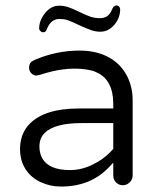

<svg xmlns="http://www.w3.org/2000/svg" viewBox="-20 -685 589 706"><path d="M124 -580.1Q124 -575.2 128.4 -570.8Q132.8 -566.4 138.2 -566.4Q143.6 -566.4 146.5 -568.4Q150.4 -572.3 152.3 -578.1Q167 -615.2 198.2 -615.2Q215.8 -615.2 227.5 -611.3Q247.1 -604.5 272.5 -591.8Q302.7 -578.1 317.9 -573.2Q333 -568.4 348.6 -568.4Q378.9 -568.4 400.4 -593.8Q421.9 -619.1 421.9 -651.4Q420.9 -658.2 418 -660.2Q414.1 -665 408.2 -665Q397.5 -665 391.6 -649.4Q384.8 -632.8 374 -625.5Q363.3 -618.2 347.7 -618.2Q329.1 -618.2 313 -623.5Q296.9 -628.9 271 -641.6Q245.1 -654.3 229.5 -659.2Q213.9 -664.1 197.3 -664.1Q168 -664.1 146 -637.2Q124 -610.4 124 -580.1ZM396.5 -86.9V-39.1Q396.5 -24.4 406.7 -14.2Q417 -3.9 431.6 -3.9Q446.3 -3.9 457 -14.6Q467.8 -25.4 467.8 -39.1V-315.4Q467.8 -366.2 446.3 -407.2Q424.8 -448.2 382.8 -472.7Q336.9 -499 272.5 -499Q187.5 -499 107.4 -464.8Q99.6 -460.9 94.7 -457Q86.9 -449.2 86.9 -436.5Q86.9 -423.8 95.2 -415.5Q103.5 -407.2 113.3 -407.2L125 -409.2Q175.8 -425.8 211.9 -429.7Q232.4 -432.6 250.5 -432.6Q268.6 -432.6 279.3 -431.6Q290 -430.7 299.8 -429.2Q309.6 -427.7 318.4 -425.3Q327.1 -422.9 335 -418.9Q396.5 -391.6 396.5 -302.7V-286.1H269.5Q145.5 -286.1 89.8 -230.5Q53.7 -194.3 53.7 -136.7Q53.7 -79.1 90.8 -42Q107.4 -25.4 128.9 -15.6Q164.1 1 204.1 1Q312.5 1 379.9 -69.3ZM237.3 -59.6Q158.2 -59.6 134.8 -104.5Q125 -122.1 125 -146.5Q125 -176.8 144.5 -196.3Q180.7 -232.4 281.2 -232.4H396.5V-137.7Q388.7 -129.9 383.8 -124Q357.4 -97.7 323.2 -81.1Q281.2 -59.6 237.3 -59.6Z"/></svg>

Font: FakePearl
Style: ExtraLight
Weight: 300
Version: Version 1.2